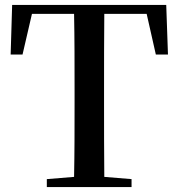

<svg xmlns="http://www.w3.org/2000/svg" viewBox="-20 -755 720 775"><path d="M23 -535H71L109 -699H279C281 -598 281 -496 281 -393V-342C281 -241 281 -140 279 -41L169 -32V0H511V-32L401 -41C400 -141 400 -242 400 -343V-393C400 -496 400 -598 401 -699H572L609 -535H658L651 -735H29Z"/></svg>

Font: Noto Serif CJK SC SemiBold
Style: Regular
Weight: 600
Designer: Ryoko NISHIZUKA 西塚涼子 (kana & ideographs); Frank Grießhammer (Latin, Greek & Cyrillic); Wenlong ZHANG 张文龙 (bopomofo); San
Foundry: Adobe
Version: Version 2.001;hotconv 1.1.0;makeotfexe 2.6.0